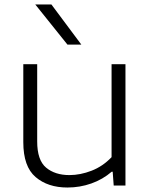

<svg xmlns="http://www.w3.org/2000/svg" viewBox="-20 -828 672 857"><path d="M281 9Q193.5 9 138.8 -37.8Q84 -84.5 84 -193.5V-541.5H146V-196.5Q146 -113 185.8 -79.8Q225.5 -46.5 290 -46.5Q338.5 -46.5 388.8 -66Q439 -85.5 478 -126.5V-541.5H540V0H487.5L483 -61.5H478.5Q438.5 -27 387.5 -9Q336.5 9 281 9ZM281 -629 137.5 -808H209.5L343 -629Z"/></svg>

Font: Encode Sans Exp Lt
Style: Regular
Weight: 300
Width: 7
Designer: Multiple Designers
Foundry: Impallari Type
Version: Version 3.002; ttfautohint (v1.8.3) -l 8 -r 50 -G 200 -x 14 